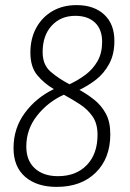

<svg xmlns="http://www.w3.org/2000/svg" viewBox="-20 -726 510 752"><path d="M202 6Q124 6 78.5 -33.5Q33 -73 33 -146Q33 -224 77.5 -284Q122 -344 191 -377Q153 -399 126 -431.5Q99 -464 99 -520Q99 -575 122 -617Q145 -659 185.5 -682.5Q226 -706 280 -706Q348 -706 388 -669Q428 -632 428 -566Q428 -513 407.5 -475.5Q387 -438 356 -414Q325 -390 291 -374Q322 -357 349.5 -335Q377 -313 394.5 -281Q412 -249 412 -200Q412 -106 355 -50Q298 6 202 6ZM147 -522Q147 -472 178.5 -445Q210 -418 252 -396Q285 -411 314.5 -433Q344 -455 362 -486.5Q380 -518 380 -562Q380 -611 352 -637.5Q324 -664 275 -664Q218 -664 182.5 -625.5Q147 -587 147 -522ZM83 -152Q83 -97 116.5 -66.5Q150 -36 207 -36Q278 -36 320 -79.5Q362 -123 362 -198Q362 -242 342.5 -270Q323 -298 293 -317.5Q263 -337 230 -355Q168 -327 125.5 -273.5Q83 -220 83 -152Z"/></svg>

Font: Asap Condensed Condensed ExtraLight
Style: Italic
Weight: 200
Width: 3
Italic angle: -6°
Designer: Pablo Cosgaya
Foundry: Omnibus-Type
Version: Version 3.001; ttfautohint (v1.8.4.7-5d5b)